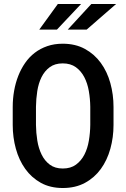

<svg xmlns="http://www.w3.org/2000/svg" viewBox="-20 -942 640 972"><path d="M554.7 -309.6Q554.7 -246.6 538.6 -188.7Q522.5 -130.9 490.5 -86.7Q458.5 -42.5 410.4 -16.4Q362.3 9.8 297.9 9.8Q233.9 9.8 186.5 -16.6Q139.2 -43 107.7 -87.2Q76.2 -131.3 60.3 -189Q44.4 -246.6 44.4 -309.6V-400.4Q44.4 -442.4 51.5 -482.4Q58.6 -522.5 72.5 -557.9Q86.4 -593.3 107.2 -623.3Q127.9 -653.3 156 -674.8Q184.1 -696.3 219.5 -708.5Q254.9 -720.7 297.4 -720.7Q361.8 -720.7 409.9 -694.3Q458 -668 490.2 -623.8Q522.5 -579.6 538.6 -521.5Q554.7 -463.4 554.7 -400.4ZM437 -401.4Q436.5 -441.4 429.7 -481Q422.9 -520.5 406.7 -551.5Q390.6 -582.5 364 -601.8Q337.4 -621.1 297.4 -621.1Q257.8 -621.1 231.7 -601.8Q205.6 -582.5 190.2 -551.3Q174.8 -520 168.7 -480.7Q162.6 -441.4 162.1 -401.4V-309.6Q162.6 -269.5 168.9 -230.2Q175.3 -190.9 190.7 -159.4Q206.1 -127.9 232.2 -108.4Q258.3 -88.9 297.9 -88.9Q337.9 -88.9 364.5 -108.4Q391.1 -127.9 407.2 -159.2Q423.3 -190.4 429.9 -230Q436.5 -269.5 437 -309.6ZM442.4 -921.9H567.9L418.5 -792H322.8ZM272.9 -921.9H390.6L268.1 -792H178.7Z"/></svg>

Font: Roboto Mono
Style: Regular
Weight: 500
Designer: Google
Version: Version 2.000986; 2015; ttfautohint (v1.3)